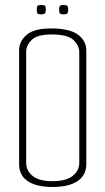

<svg xmlns="http://www.w3.org/2000/svg" viewBox="-20 -741 418 763"><path d="M188 2Q125 2 90.5 -21Q56 -44 56 -88V-541Q56 -578 87 -603.5Q118 -629 188 -628Q259 -627 291 -602.5Q323 -578 323 -540V-89Q323 -45 288.5 -21.5Q254 2 188 2ZM188 -21Q243 -21 269 -42Q295 -63 295 -94V-534Q295 -560 272 -582Q249 -604 186 -604Q128 -604 106 -582.5Q84 -561 84 -535V-93Q84 -63 109.5 -42Q135 -21 188 -21ZM232 -684Q219 -684 217 -689Q215 -694 215 -702Q215 -712 217 -716.5Q219 -721 232 -721Q246 -721 248.5 -716.5Q251 -712 251 -702Q251 -694 248.5 -689Q246 -684 232 -684ZM144 -684Q130 -684 128 -689Q126 -694 126 -702Q126 -712 128 -716.5Q130 -721 144 -721Q158 -721 160 -716.5Q162 -712 162 -702Q162 -694 159.5 -689Q157 -684 144 -684Z"/></svg>

Font: Smooch Sans ExtraLight
Style: Regular
Weight: 200
Designer: Robert E. Leuschke
Foundry: Robert E. Leuschke
Version: Version 1.010; ttfautohint (v1.8.3)